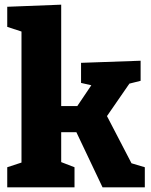

<svg xmlns="http://www.w3.org/2000/svg" viewBox="-20 -802 647 822"><path d="M438 -305 543 -103 600 -86V0H419L307 -236H242V-108L299 -86V0H11V-86L72 -106V-667L11 -687V-773L242 -782V-348H311L371 -437L327 -447V-533L582 -542V-456L534 -444Z"/></svg>

Font: Bitter Pro ExtraBold
Style: Regular
Weight: 800
Designer: Sol Matas, and Bitter project Authors
Foundry: Sol Matas
Version: Version 1.010